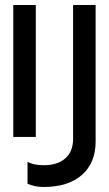

<svg xmlns="http://www.w3.org/2000/svg" viewBox="-20 -734 435 767"><path d="M123 -714V-187H33V-714ZM90 -88Q113 -74 155 -74Q210 -74 241 -101.5Q272 -129 272 -179V-714H362V-169Q362 -83 307 -35Q252 13 154 13Q119 13 90 0Z"/></svg>

Font: Non Bureau
Style: Regular
Weight: 400
Designer: Jona Saucedo
Foundry: Non Foundry
Version: Version 1.000; ttfautohint (v1.8.4)